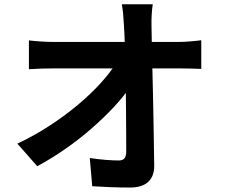

<svg xmlns="http://www.w3.org/2000/svg" viewBox="-20 -821 1040 885"><path d="M684.1 -801.4Q680.6 -778.2 679.1 -751Q677.6 -723.8 678.4 -699.8Q679.1 -658.5 680 -609.2Q680.9 -559.9 682.3 -504.8Q683.7 -449.7 685 -392.2Q686.3 -334.7 687.3 -277.2Q688.3 -219.6 689.2 -164.2Q690 -108.7 690.8 -57.9Q691.6 -9.8 663.7 16.8Q635.9 43.4 578.7 43.4Q533.7 43.4 490.9 41.8Q448.1 40.2 405.2 37.4L393.8 -92.7Q427.9 -87.3 464.8 -84.3Q501.7 -81.3 527.2 -81.3Q545.8 -81.3 553.8 -91.3Q561.8 -101.3 561.8 -122.6Q561.8 -157.3 561.6 -201.5Q561.5 -245.8 561 -296.6Q560.5 -347.5 559.9 -400.7Q559.3 -454 558 -507.1Q556.8 -560.2 555.5 -609.3Q554.2 -658.5 551.6 -699.8Q549.9 -732.6 547.5 -757.2Q545.1 -781.9 541.5 -801.4ZM113.3 -634.8Q134.7 -632 166.6 -629.9Q198.5 -627.7 223.9 -627.7Q239 -627.7 274.9 -627.7Q310.9 -627.7 360.5 -627.7Q410.2 -627.7 466 -627.7Q521.8 -627.7 577.1 -627.7Q632.3 -627.7 680 -627.7Q727.6 -627.7 760.7 -627.7Q793.8 -627.7 804.1 -627.7Q828.4 -627.7 859.3 -630.4Q890.3 -633 907.7 -635.6V-503.4Q884 -504.4 857.5 -505Q831 -505.7 810.9 -505.7Q802.2 -505.7 769.2 -505.7Q736.2 -505.7 687.4 -505.7Q638.6 -505.7 581.9 -505.7Q525.2 -505.7 467.7 -505.7Q410.2 -505.7 359.7 -505.7Q309.3 -505.7 274.1 -505.7Q239 -505.7 227.1 -505.7Q200.2 -505.7 170 -504.8Q139.7 -503.9 113.3 -501.9ZM60 -158.9Q138.4 -195.8 209.1 -242Q279.8 -288.2 339.1 -337.9Q398.5 -387.7 443.6 -437.4Q488.7 -487.1 515.9 -530.9L580.8 -530.4L581.8 -423.6Q551.9 -378 505.1 -327.9Q458.2 -277.7 401 -227.9Q343.7 -178 279.7 -133.5Q215.8 -89.1 151.6 -54.9Z"/></svg>

Font: Noto Sans TC
Style: Regular
Weight: 100
Designer: Ryoko NISHIZUKA 西塚涼子 (kana, bopomofo & ideographs); Paul D. Hunt (Latin, Greek & Cyrillic); Sandoll Communications 산돌커뮤니
Foundry: Adobe
Version: Version 2.004;hotconv 1.0.118;makeotfexe 2.5.65603